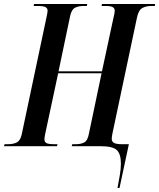

<svg xmlns="http://www.w3.org/2000/svg" viewBox="-42 -734 799 964"><path d="M548 210Q554 176 559.5 145.5Q565 115 565 87Q565 39 544.5 19.5Q524 0 462 0H318L321 -10H340Q364 -10 381 -19Q398 -28 404 -61L468 -366H250L185 -62Q184 -55 182.5 -48Q181 -41 181 -35Q181 -21 191.5 -15.5Q202 -10 230 -10H247L244 0H-22L-19 -10H-2Q25 -10 42.5 -19Q60 -28 67 -59L191 -645Q197 -672 197 -680Q197 -692 187 -698Q177 -704 146 -704H127L129 -714H396L394 -704H377Q352 -704 334.5 -695Q317 -686 310 -653L252 -376H470L528 -646Q531 -658 532.5 -665.5Q534 -673 534 -680Q534 -692 524.5 -698Q515 -704 487 -704H468L470 -714H737L735 -704H718Q692 -704 673 -694Q654 -684 646 -647L523 -66Q521 -56 520 -50Q519 -44 519 -37Q519 -23 530.5 -16.5Q542 -10 571 -10H605L558 210Z"/></svg>

Font: Noto Serif Display ExtraCondensed SemiBold
Style: Italic
Weight: 600
Width: 2
Italic angle: -12°
Designer: Monotype Design Team
Foundry: Monotype Imaging Inc.
Version: Version 2.009